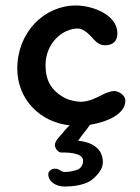

<svg xmlns="http://www.w3.org/2000/svg" viewBox="-20 -455 509 700"><path d="M180 74C180 84 191 101 203 101C216 101 283 99 283 131C283 144 276 157 266 162C256 167 234 172 217 172C200 172 199 160 179 160C170 160 156 168 156 180C156 208 185 225 215 225C261 225 295 215 313 202C331 188 355 164 355 137C355 86 315 63 265 58C273 45 299 14 308 0C369 -10 437 -38 437 -88C437 -110 410 -123 398 -123C380 -123 364 -115 348 -107C329 -97 301 -84 275 -84C259 -84 232 -89 214 -99C168 -125 146 -160 146 -217C146 -297 207 -351 264 -351C280 -351 299 -337 316 -318C328 -304 341 -290 363 -290C394 -290 408 -307 408 -334C408 -400 319 -435 257 -435C140 -435 43 -336 43 -205C43 -91 128 -9 234 2C223 12 213 24 204 35C194 46 180 61 180 74Z"/></svg>

Font: Itim
Style: Regular
Weight: 400
Designer: CadsonDemak Team
Foundry: Pablo Impallari
Version: Version 1.002;PS 001.002;hotconv 1.0.88;makeotf.lib2.5.64775